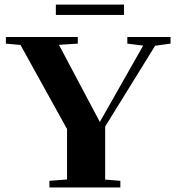

<svg xmlns="http://www.w3.org/2000/svg" viewBox="-20 -826 777 846"><path d="M226.1 -760.3V-805.7H526.4V-760.3ZM197.8 0V-29.3L275.4 -35.2V-257.3L70.3 -627.9L5.9 -633.8V-663.1H322.8V-633.8L239.7 -628.4L419.9 -288.6L610.8 -625L541 -633.8V-663.1H731.4V-633.8L663.6 -624.5L443.4 -268.6V-34.7L510.3 -29.3V0Z"/></svg>

Font: Elstob Grade
Style: Regular
Weight: 400
Designer: Peter S. Baker
Version: Version 1.015